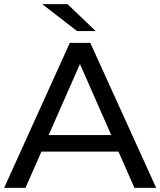

<svg xmlns="http://www.w3.org/2000/svg" viewBox="-21 -907 774 927"><path d="M551 -175H179L102 0H-1L316 -700H415L733 0H628ZM516 -255 365 -598 214 -255ZM183 -887H305L441 -757H351Z"/></svg>

Font: APTA Sans Medium
Style: Bold
Weight: 500
Version: Version 7.200